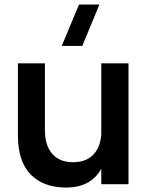

<svg xmlns="http://www.w3.org/2000/svg" viewBox="-20 -823 664 858"><path d="M424.3 -802.7 347.7 -617.7H255.9L333 -802.7ZM180.7 -540V-243.2Q180.7 -173.8 213.1 -136Q245.6 -98.1 306.6 -98.1Q362.8 -98.1 395.3 -130.1Q427.7 -162.1 432.6 -221.7V-540H554.2V0H432.6V-68.8Q386.2 15.1 274.9 15.1Q174.8 15.1 117.4 -43Q60.1 -101.1 60.1 -217.3V-540Z"/></svg>

Font: Vela Sans Bd
Style: Bold
Weight: 700
Designer: Principal design: Mikhail Sharanda - project Manrope.
Design modification: Ravid Balaliev
Foundry: Mikhail Sharanda
Version: Version 1.001